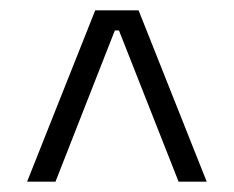

<svg xmlns="http://www.w3.org/2000/svg" viewBox="-20 -659 453 372"><path d="M32.5 -307 164.5 -639H248.5L380.5 -307H326L210.5 -600H202.5L87.5 -307Z"/></svg>

Font: Anek Devanagari Medium Light
Style: Regular
Weight: 300
Version: Version 1.003